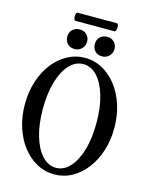

<svg xmlns="http://www.w3.org/2000/svg" viewBox="-134 -999 858 1097"><g transform="rotate(15 294.5 -450.5)"><path d="M295 13Q239 13 190.5 -13.5Q142 -40 106 -87Q70 -134 50 -196.5Q30 -259 30 -332Q30 -404 50 -466.5Q70 -529 106 -576Q142 -623 190.5 -649.5Q239 -676 295 -676Q351 -676 399 -649.5Q447 -623 483 -576Q519 -529 539 -466.5Q559 -404 559 -332Q559 -259 539 -196.5Q519 -134 483 -87Q447 -40 399 -13.5Q351 13 295 13ZM295 -26Q341 -26 377 -65.5Q413 -105 433 -174Q453 -243 453 -333Q453 -423 433 -492Q413 -561 377 -600Q341 -639 295 -639Q248 -639 212 -600Q176 -561 156 -492Q136 -423 136 -333Q136 -243 156 -174Q176 -105 212 -65.5Q248 -26 295 -26ZM385 -709Q357 -709 342 -726Q327 -743 327 -767Q327 -794 344.5 -809.5Q362 -825 385 -825Q411 -825 427 -808.5Q443 -792 443 -769Q443 -742 425.5 -725.5Q408 -709 385 -709ZM223 -709Q194 -709 179 -726.5Q164 -744 164 -767Q164 -794 181.5 -809.5Q199 -825 223 -825Q249 -825 265 -808.5Q281 -792 281 -769Q281 -742 263.5 -725.5Q246 -709 223 -709ZM186 -866Q179 -866 176.5 -878Q174 -890 176.5 -902Q179 -914 186 -914H418Q425 -914 427 -902Q429 -890 426 -878Q423 -866 416 -866Z"/></g></svg>

Font: Junicode Two Beta Condensed Medium
Style: Regular
Weight: 500
Width: 3
Designer: Peter S. Baker
Foundry: Briery Creek Software
Version: Version 1.053; ttfautohint (v1.8.4)